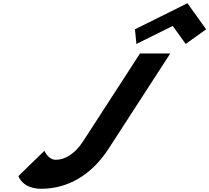

<svg xmlns="http://www.w3.org/2000/svg" viewBox="-20 -1157 1300 1192"><path d="M817.8 -975 826.8 -884 1052.4 -996 1132.8 -884 1259.8 -975 1143.7 -1137ZM1037.1 -825H849.1L496.8 -281C443 -198 380.6 -165 326.6 -165C278.6 -165 255.9 -221 255.9 -221L94.2 -64C94.2 -64 118 15 236 15C401 15 548.7 -71 653.7 -233Z"/></svg>

Font: Hussar
Style: BdWodka
Weight: 700
Foundry: Cannot Into Space Fonts
Version: Version 2.00